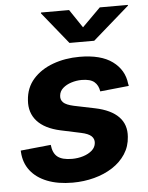

<svg xmlns="http://www.w3.org/2000/svg" viewBox="-55 -812 669 867"><g transform="rotate(-5 280.0 -378.0)"><path d="M239.5 10.7Q173.2 10.7 124.5 -8.5Q75.8 -27.7 48.6 -63Q21.4 -98.3 18.6 -146.6Q18.4 -148.7 18.3 -150.4Q18.2 -152.1 18.2 -154L155.4 -167.9Q159.3 -129.8 180.5 -113.2Q201.7 -96.5 245.9 -96.5Q272.8 -96.5 296.8 -104Q320.8 -111.5 336.7 -125.4Q352.5 -139.4 354.3 -159.1Q356.1 -177.8 342.7 -190.4Q329.3 -203 296.3 -209.9L205.5 -229.3Q134.2 -244.8 100 -282.9Q65.8 -321.1 70.3 -377.5Q73.9 -434 108.6 -473.2Q143.3 -512.3 198.7 -532.5Q254.1 -552.7 319.1 -552.7Q415.7 -552.7 468.1 -514.2Q520.6 -475.6 527.5 -412.9Q528.1 -410.4 528.7 -407.7Q529.3 -405.1 529.5 -402.4L399.1 -389Q395.1 -417 376.9 -432.4Q358.7 -447.7 319.8 -447.7Q296.1 -447.7 273.1 -440.4Q250.1 -433.2 234.5 -419.4Q218.8 -405.6 217 -385.2Q214.8 -366.9 227.4 -354.5Q240.1 -342.1 274.4 -334.6L369.3 -315Q440.9 -300.1 475.3 -264.5Q509.8 -229 505.3 -173.8Q502.6 -130.4 480.2 -96.1Q457.8 -61.8 420.9 -37.9Q384 -14.1 337.3 -1.7Q290.6 10.7 239.5 10.7ZM290.9 -767.1 346.8 -684 430.1 -767.1H557.8L557.1 -763.5L391.9 -619.1H279.7L162.9 -763.5L163.7 -767.1Z"/></g></svg>

Font: Inter
Style: Italic
Weight: 400
Italic angle: -9.3988°
Designer: Rasmus Andersson
Foundry: rsms
Version: Version 4.001;git-66647c0bb